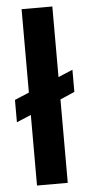

<svg xmlns="http://www.w3.org/2000/svg" viewBox="-54 -799 383 821"><g transform="rotate(-5 137.5 -388.5)"><path d="M265 -395 203 -368V-10H71V-313L9 -287V-383L71 -409V-767H203V-464L265 -490Z"/></g></svg>

Font: 카카오 큰글씨 ExtraBold
Style: Regular
Weight: 800
Designer: Park Young-rak; Lee Sang-min; Kim Jung-jin; Min Bon; Park Min-gyu;
Foundry: Kakao Corporation
Version: Version 2.003